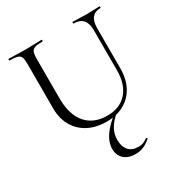

<svg xmlns="http://www.w3.org/2000/svg" viewBox="-206 -767 1109 1183"><g transform="rotate(-30 349.0 -175.0)"><path d="M572 -515Q572 -564 550.5 -588.5Q529 -613 485 -613Q482 -613 482 -619Q482 -625 485 -625Q508 -625 532 -623.5Q556 -622 585 -622Q608 -622 632 -623.5Q656 -625 676 -625Q678 -625 678 -619Q678 -613 676 -613Q636 -613 616 -588.5Q596 -564 596 -515V-231Q596 -154 566.5 -99.5Q537 -45 484 -16Q431 13 360 13Q286 13 230.5 -16Q175 -45 144.5 -98.5Q114 -152 114 -224V-544Q114 -573 108 -587.5Q102 -602 83.5 -607.5Q65 -613 29 -613Q27 -613 27 -619Q27 -625 29 -625Q53 -625 82.5 -623.5Q112 -622 146 -622Q181 -622 211 -623.5Q241 -625 263 -625Q266 -625 266 -619Q266 -613 263 -613Q227 -613 209 -607Q191 -601 185 -586Q179 -571 179 -542V-259Q179 -140 232.5 -78.5Q286 -17 382 -17Q472 -17 522 -73.5Q572 -130 572 -230ZM424 -6 436 -1Q395 35 377 69.5Q359 104 359 143Q359 190 382.5 217.5Q406 245 452 245Q475 245 490 238Q505 231 517 222Q520 220 523.5 224Q527 228 524 230Q497 254 470.5 264.5Q444 275 416 275Q362 275 333 247.5Q304 220 304 176Q304 131 334 86Q364 41 424 -6Z"/></g></svg>

Font: Cormorant Light
Style: Regular
Weight: 400
Version: Version 4.000